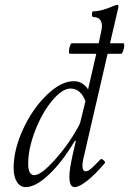

<svg xmlns="http://www.w3.org/2000/svg" viewBox="-20 -745 523 778"><path d="M84 13.2Q62 13.2 48.6 -7.8Q35.2 -28.8 35.2 -64Q35.2 -138.7 73.7 -221.9Q112.3 -305.2 169.9 -360.6Q227.5 -416 278.8 -416Q315.4 -416 336.9 -382.8L370.1 -526.9H263.2Q259.3 -528.3 259.5 -537.8Q259.8 -547.4 263.4 -558.6Q267.1 -569.8 271 -569.8H379.9L383.8 -587.9Q393.1 -628.9 393.1 -637.2Q393.1 -675.8 358.9 -675.8Q352.5 -675.8 352.5 -687.5Q352.5 -699.2 358.9 -699.2Q391.1 -699.2 440.9 -721.2Q450.7 -725.1 455.1 -725.1Q460 -725.1 460 -720.2Q460 -715.8 458 -708L425.8 -569.8H480Q483.9 -568.4 483.4 -558.8Q482.9 -549.3 478.8 -538.1Q474.6 -526.9 470.2 -526.9H416L316.9 -98.1Q316.4 -95.7 315.7 -90.8Q314.9 -85.9 314.5 -82Q314 -78.1 314 -75.2Q314 -50.8 327.1 -50.8Q335.9 -50.8 347.7 -60.5Q359.4 -70.3 387.2 -99.1Q390.1 -102.1 395.3 -99.1Q400.4 -96.2 403.8 -91.3Q407.2 -86.4 404.8 -84Q366.2 -38.6 333.5 -12.7Q300.8 13.2 282.2 13.2Q261.2 13.2 261.2 -28.8Q261.2 -39.6 262.7 -53Q264.2 -66.4 267.6 -84Q271 -101.6 273.4 -113Q275.9 -124.5 280.8 -145.5Q285.6 -166.5 287.1 -172.9L284.2 -175.8Q232.4 -88.9 178.5 -37.8Q124.5 13.2 84 13.2ZM119.1 -35.2Q147.5 -35.2 206.8 -102.5Q266.1 -169.9 304.2 -245.1L326.2 -335Q306.6 -386.2 266.1 -386.2Q231.9 -386.2 190.9 -336.7Q149.9 -287.1 122.1 -214.6Q94.2 -142.1 94.2 -81.1Q94.2 -35.2 119.1 -35.2Z"/></svg>

Font: Junicode SmCond Light
Style: Italic
Weight: 300
Width: 4
Italic angle: -11°
Designer: Peter S. Baker
Version: Version 2.206